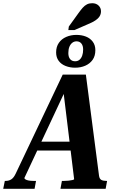

<svg xmlns="http://www.w3.org/2000/svg" viewBox="-66 -1174 737 1194"><path d="M157 -293H404L396 -238H138ZM326 -625 345 -621 86 -68Q85 -63 92 -58.5Q99 -54 112 -51.5Q125 -49 142 -49H158L149 0H-46L-36 -49H-31Q-11 -49 4 -58.5Q19 -68 31 -93L324 -710H468L550 -80Q553 -61 564.5 -55Q576 -49 596 -49H600L591 0H310L319 -49H333Q347 -49 361 -50.5Q375 -52 385 -54.5Q395 -57 395 -60ZM410 -917Q395 -917 383.5 -908Q372 -899 365.5 -883Q359 -867 359 -844Q359 -820 370 -806.5Q381 -793 401 -793Q417 -793 428 -802Q439 -811 445 -827.5Q451 -844 451 -866Q451 -890 440 -903.5Q429 -917 410 -917ZM401 -753Q370 -753 342.5 -763.5Q315 -774 299 -795.5Q283 -817 283 -848Q283 -883 300 -907.5Q317 -932 346 -944.5Q375 -957 409 -957Q442 -957 468.5 -946.5Q495 -936 511 -914.5Q527 -893 527 -862Q527 -826 510 -802Q493 -778 464.5 -765.5Q436 -753 401 -753ZM421 -1091Q436 -1112 448.5 -1126Q461 -1140 475 -1147Q489 -1154 507 -1154Q532 -1154 547 -1139.5Q562 -1125 562 -1104Q562 -1086 553 -1072Q544 -1058 526.5 -1046.5Q509 -1035 482 -1024L397 -987H359L362 -1009Z"/></svg>

Font: Roboto Serif 72pt SemiCondensed SemiBold
Style: Italic
Weight: 600
Width: 4
Italic angle: -10°
Designer: Greg Gazdowicz
Foundry: Commercial Type
Version: Version 1.008